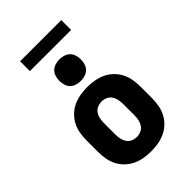

<svg xmlns="http://www.w3.org/2000/svg" viewBox="-267 -1021 1134 1134"><g transform="rotate(-45 300.0 -454.0)"><path d="M300 8Q270 8 240.5 3Q211 -2 184 -14.5Q157 -27 135 -48Q113 -69 99.5 -95Q86 -121 80.5 -150.5Q75 -180 75 -210V-310Q75 -340 80.5 -369.5Q86 -399 99.5 -425Q113 -451 135 -472Q157 -493 184 -505.5Q211 -518 240.5 -523Q270 -528 300 -528Q330 -528 359.5 -523Q389 -518 416 -505.5Q443 -493 465 -472Q487 -451 500.5 -425Q514 -399 519.5 -369.5Q525 -340 525 -310V-210Q525 -180 519.5 -150.5Q514 -121 500.5 -95Q487 -69 465 -48Q443 -27 416 -14.5Q389 -2 359.5 3Q330 8 300 8ZM300 -112Q318 -112 335 -119.5Q352 -127 362 -141.5Q372 -156 376 -174Q380 -192 380 -210V-310Q380 -328 376 -346Q372 -364 362 -378.5Q352 -393 335 -400.5Q318 -408 300 -408Q282 -408 265 -400.5Q248 -393 238 -378.5Q228 -364 224 -346Q220 -328 220 -310V-210Q220 -192 224 -174Q228 -156 238 -141.5Q248 -127 265 -119.5Q282 -112 300 -112ZM300 -580Q282 -580 264 -585.5Q246 -591 233.5 -603.5Q221 -616 215.5 -634Q210 -652 210 -670Q210 -688 215.5 -706Q221 -724 233.5 -736.5Q246 -749 264 -754.5Q282 -760 300 -760Q318 -760 336 -754.5Q354 -749 366.5 -736.5Q379 -724 384.5 -706Q390 -688 390 -670Q390 -652 384.5 -634Q379 -616 366.5 -603.5Q354 -591 336 -585.5Q318 -580 300 -580ZM128 -834V-916H472V-834Z"/></g></svg>

Font: Iosevka Etoile Heavy
Style: Regular
Weight: 900
Designer: Belleve Invis
Foundry: Belleve Invis
Version: Version 22.1.2; ttfautohint (v1.8.4)